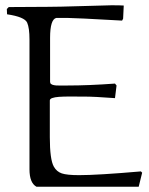

<svg xmlns="http://www.w3.org/2000/svg" viewBox="-20 -708 565 728"><path d="M416 -335.9Q337.9 -341.8 297.9 -341.8Q290.5 -341.8 278.3 -341.8Q266.1 -341.8 258.1 -342Q250 -342.3 238.8 -342Q227.5 -341.8 220 -341.6Q212.4 -341.3 203.6 -340.8Q194.8 -340.3 189.2 -339.1Q183.6 -337.9 178.7 -336.4Q173.8 -335 171.4 -332.5Q168.9 -330.1 168.9 -327.1V-188Q168.9 -103 184.1 -76.2Q194.8 -57.1 214.4 -50.5Q233.9 -43.9 279.8 -43.9Q350.1 -43.9 514.2 -58.1L519 -53.2L505.9 0H118.2Q91.8 -14.6 91.8 -65.9V-558.1Q91.8 -602.1 83 -622.1Q73.2 -644 6.8 -653.8L5.9 -673.8L13.2 -681.2L161.1 -682.1Q199.7 -682.1 286.9 -684.8Q374 -687.5 402.8 -688Q436 -688 449.2 -687L446.8 -637.2L442.9 -629.9Q262.2 -640.1 233.9 -640.1H193.8Q169.9 -635.3 169.9 -564V-397.9Q169.9 -395 170.9 -392.8Q171.9 -390.6 174.1 -389.2Q176.3 -387.7 178.7 -386.7Q181.2 -385.7 185.3 -385Q189.5 -384.3 192.9 -384Q196.3 -383.8 202.4 -383.8Q208.5 -383.8 212.6 -383.8Q216.8 -383.8 223.9 -383.8Q231 -383.8 235.8 -383.8Q316.4 -383.8 416 -391.1L421.9 -383.8Z"/></svg>

Font: Aref Ruqaa
Style: Regular
Weight: 400
Designer: Abdoulla Aref
Version: Version 0.7